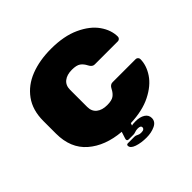

<svg xmlns="http://www.w3.org/2000/svg" viewBox="-208 -913 1266 1266"><g transform="rotate(-45 425.0 -280.0)"><path d="M435 -185Q477 -185 497 -199Q517 -213 531 -241Q544 -267 566 -267H782Q791 -267 797.5 -260.5Q804 -254 804 -245Q804 -187 766 -130Q728 -73 650.5 -34Q573 5 461 9L455 26Q464 22 492 22Q532 22 557.5 38Q583 54 583 83Q583 117 547.5 133.5Q512 150 467 150Q417 150 379 137Q341 124 341 100Q341 89 354 89H415Q426 89 436 95Q441 98 448 100Q455 102 467 102Q482 102 489 96.5Q496 91 496 83Q496 66 468 66Q453 66 441 70.5Q429 75 420 75H376Q361 75 361 62Q361 59 363 53L378 7Q236 -5 149.5 -80Q63 -155 63 -291V-409Q63 -510 112 -577.5Q161 -645 244.5 -677.5Q328 -710 435 -710Q555 -710 638.5 -671.5Q722 -633 763 -574.5Q804 -516 804 -455Q804 -446 797.5 -439.5Q791 -433 782 -433H566Q544 -433 531 -459Q517 -487 497 -501Q477 -515 435 -515Q388 -515 360.5 -493Q333 -471 333 -430V-270Q333 -229 360.5 -207Q388 -185 435 -185Z"/></g></svg>

Font: Rubik Mono One
Style: Regular
Weight: 400
Designer: Hubert and Fischer with Elvire Volk Leonovitch (Cyrillic Expansion: Cyreal)
Foundry: Hubert and Fischer with Elvire Volk Leonovitch
Version: Version 2.000